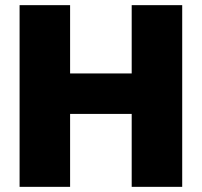

<svg xmlns="http://www.w3.org/2000/svg" viewBox="-20 -725 783 745"><path d="M491 0H687V-705H491V-440H252V-705H56V0H252V-283H491Z"/></svg>

Font: SVN-Poppins ExtraBold
Style: Regular
Weight: 800
Designer: Ninad Kale (Devanagari), Jonny Pinhorn (Latin)
Foundry: Indian Type Foundry
Version: Version 3.002 2017; ttfautohint (v1.8.3)